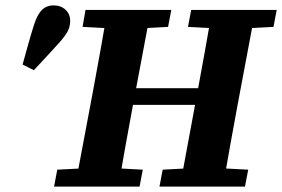

<svg xmlns="http://www.w3.org/2000/svg" viewBox="-20 -694 1049 714"><path d="M64 -454Q74 -490 84 -526Q94 -562 105 -597Q114 -626 124.5 -642.5Q135 -659 148.5 -666.5Q162 -674 179 -674Q206 -674 223.5 -658Q241 -642 241 -616Q241 -594 230.5 -575.5Q220 -557 200 -535Q176 -508 153 -483.5Q130 -459 106 -433ZM181 0 193 -63 328 -70H381L511 -63L499 0ZM259 0 326 -356Q340 -431 353.5 -506.5Q367 -582 380 -657H541L474 -301Q460 -226 446.5 -150.5Q433 -75 420 0ZM287 -594 298 -657H617L605 -594L475 -587H423ZM396 -304V-366H793V-304ZM573 0 585 -63 717 -70H770L903 -63L891 0ZM649 0 715 -356Q729 -431 742.5 -506.5Q756 -582 769 -657H930L863 -301Q849 -226 835.5 -150.5Q822 -75 809 0ZM679 -594 691 -657H1009L997 -594L865 -587H812Z"/></svg>

Font: Source Serif 4
Style: Bold Italic
Weight: 700
Italic angle: -12°
Designer: Frank Grießhammer
Foundry: Adobe Systems Incorporated
Version: Version 4.004;hotconv 1.0.116;makeotfexe 2.5.65601